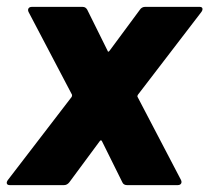

<svg xmlns="http://www.w3.org/2000/svg" viewBox="-32 -537 608 557"><path d="M-4 0H154C160 0 165 -3 169 -8L257 -127C260 -131 262 -131 264 -127L323 -8C325 -3 330 0 336 0H484C493 0 497 -7 493 -15L367 -256C366 -258 367 -260 368 -262L552 -502C558 -510 556 -517 548 -517H388C383 -517 377 -514 374 -509L286 -390C283 -386 281 -386 280 -390L221 -509C218 -514 214 -517 208 -517H60C51 -517 47 -510 51 -502L177 -262C177 -260 177 -258 176 -256L-9 -15C-15 -7 -13 0 -4 0Z"/></svg>

Font: Barlow ExtraBold
Style: Italic
Weight: 800
Italic angle: -7°
Designer: Jeremy Tribby
Foundry: Tribby Type
Version: Version 1.422;hotconv 1.0.109;makeotfexe 2.5.65596